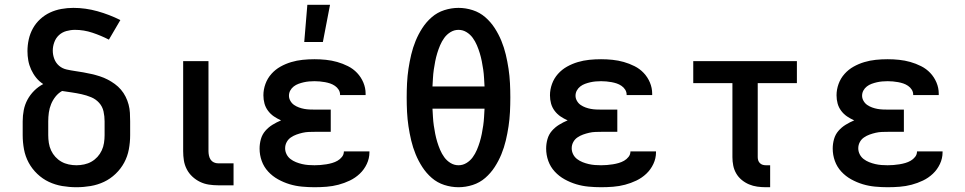

<svg xmlns="http://www.w3.org/2000/svg" viewBox="-20 -776 4040 804"><path d="M300 8Q270 8 240.5 3Q211 -2 184.5 -14.5Q158 -27 136 -48Q114 -69 100 -95Q86 -121 80.5 -150.5Q75 -180 75 -210V-268Q75 -292 79.5 -315Q84 -338 95 -358.5Q106 -379 123 -396Q140 -413 161 -424Q144 -435 131.5 -450.5Q119 -466 110.5 -484.5Q102 -503 98.5 -522.5Q95 -542 95 -562Q95 -587 100.5 -611.5Q106 -636 118 -657.5Q130 -679 148.5 -696Q167 -713 189.5 -723.5Q212 -734 237 -738.5Q262 -743 287 -743Q338 -743 388 -729Q438 -715 484 -692L436 -610Q403 -627 367 -639Q331 -651 294 -651Q276 -651 258 -646Q240 -641 227 -629Q214 -617 207.5 -599.5Q201 -582 201 -564Q201 -546 207.5 -529Q214 -512 227.5 -500.5Q241 -489 259 -485Q277 -481 294.5 -478.5Q312 -476 329 -473Q346 -470 363.5 -466Q381 -462 398 -456.5Q415 -451 430.5 -443Q446 -435 460.5 -424.5Q475 -414 486.5 -400.5Q498 -387 506 -371Q514 -355 518.5 -338Q523 -321 524 -303.5Q525 -286 525 -268V-210Q525 -180 519.5 -150.5Q514 -121 500 -95Q486 -69 464 -48Q442 -27 415.5 -14.5Q389 -2 359.5 3Q330 8 300 8ZM300 -84Q316 -84 332.5 -87.5Q349 -91 363 -99Q377 -107 388 -119Q399 -131 406 -146Q413 -161 415.5 -177.5Q418 -194 418 -210V-268Q418 -289 413.5 -309.5Q409 -330 395 -345.5Q381 -361 361.5 -369Q342 -377 321.5 -381.5Q301 -386 280.5 -389Q260 -392 240 -395Q224 -386 212.5 -371.5Q201 -357 194 -340Q187 -323 184.5 -304.5Q182 -286 182 -268V-210Q182 -194 184.5 -177.5Q187 -161 194 -146Q201 -131 212 -119Q223 -107 237 -99Q251 -91 267.5 -87.5Q284 -84 300 -84Z M958 0H894Q874 0 854.5 -3Q835 -6 817.5 -14.5Q800 -23 785.5 -36.5Q771 -50 762 -67.5Q753 -85 750 -104Q747 -123 747 -143V-520H853V-143Q853 -134 855 -124.5Q857 -115 862 -107.5Q867 -100 875.5 -96Q884 -92 894 -92H958Z M1297 8Q1271 8 1244.5 5.5Q1218 3 1193 -4.5Q1168 -12 1144.5 -25Q1121 -38 1103 -57.5Q1085 -77 1076 -102Q1067 -127 1067 -154Q1067 -174 1072.5 -193.5Q1078 -213 1091 -228Q1104 -243 1121 -253.5Q1138 -264 1157 -272Q1141 -279 1127 -288.5Q1113 -298 1102.5 -312Q1092 -326 1087.5 -342.5Q1083 -359 1083 -377Q1083 -401 1091.5 -424.5Q1100 -448 1116.5 -466.5Q1133 -485 1154.5 -497Q1176 -509 1199.5 -516Q1223 -523 1247.5 -525.5Q1272 -528 1297 -528Q1321 -528 1345 -525.5Q1369 -523 1392 -516.5Q1415 -510 1437 -499Q1459 -488 1475.5 -470.5Q1492 -453 1501.5 -430.5Q1511 -408 1511 -384V-378H1404V-380Q1404 -391 1398 -400.5Q1392 -410 1382.5 -416.5Q1373 -423 1362.5 -426.5Q1352 -430 1341 -432Q1330 -434 1319 -435Q1308 -436 1297 -436Q1286 -436 1274.5 -435Q1263 -434 1252 -431.5Q1241 -429 1230 -425Q1219 -421 1210 -414Q1201 -407 1195.5 -397Q1190 -387 1190 -375Q1190 -364 1196 -353.5Q1202 -343 1211.5 -336.5Q1221 -330 1232 -326Q1243 -322 1254 -320Q1265 -318 1276.5 -317.5Q1288 -317 1300 -317H1365V-224H1300Q1287 -224 1273.5 -223.5Q1260 -223 1247 -220Q1234 -217 1221.5 -212.5Q1209 -208 1198 -200.5Q1187 -193 1180.5 -181Q1174 -169 1174 -155Q1174 -142 1180 -130Q1186 -118 1196.5 -110Q1207 -102 1219.5 -97Q1232 -92 1245 -89Q1258 -86 1271 -85Q1284 -84 1297 -84Q1309 -84 1321.5 -85Q1334 -86 1346.5 -88Q1359 -90 1371 -93.5Q1383 -97 1393.5 -103Q1404 -109 1412 -119Q1420 -129 1420 -142H1527V-138Q1527 -113 1516 -89.5Q1505 -66 1486.5 -48.5Q1468 -31 1445 -20Q1422 -9 1397.5 -2.5Q1373 4 1347.5 6Q1322 8 1297 8ZM1254 -600 1267 -756H1362L1332 -600Z M1900 8Q1870 8 1840.5 -1.5Q1811 -11 1788 -31Q1765 -51 1748.5 -76.5Q1732 -102 1720.5 -130Q1709 -158 1702 -187.5Q1695 -217 1690.5 -247Q1686 -277 1684.5 -307Q1683 -337 1683 -368Q1683 -398 1684.5 -428Q1686 -458 1690.5 -488Q1695 -518 1702 -547.5Q1709 -577 1720.5 -605Q1732 -633 1748.5 -658.5Q1765 -684 1788 -704Q1811 -724 1840.5 -733.5Q1870 -743 1900 -743Q1930 -743 1959.5 -733.5Q1989 -724 2012 -704Q2035 -684 2051.5 -658.5Q2068 -633 2079.5 -605Q2091 -577 2098 -547.5Q2105 -518 2109.5 -488Q2114 -458 2115.5 -428Q2117 -398 2117 -368Q2117 -337 2115.5 -307Q2114 -277 2109.5 -247Q2105 -217 2098 -187.5Q2091 -158 2079.5 -130Q2068 -102 2051.5 -76.5Q2035 -51 2012 -31Q1989 -11 1959.5 -1.5Q1930 8 1900 8ZM2009 -414Q2008 -431 2007 -449Q2006 -467 2003.5 -484.5Q2001 -502 1997.5 -519.5Q1994 -537 1989 -553.5Q1984 -570 1977 -586.5Q1970 -603 1959.5 -617.5Q1949 -632 1933.5 -641.5Q1918 -651 1900 -651Q1882 -651 1866.5 -641.5Q1851 -632 1840.5 -617.5Q1830 -603 1823 -586.5Q1816 -570 1811 -553.5Q1806 -537 1802.5 -519.5Q1799 -502 1796.5 -484.5Q1794 -467 1793 -449Q1792 -431 1791 -414ZM1900 -84Q1918 -84 1933.5 -93.5Q1949 -103 1959.5 -117.5Q1970 -132 1977 -148.5Q1984 -165 1989 -181.5Q1994 -198 1997.5 -215.5Q2001 -233 2003.5 -250.5Q2006 -268 2007 -286Q2008 -304 2009 -321H1791Q1792 -304 1793 -286Q1794 -268 1796.5 -250.5Q1799 -233 1802.5 -215.5Q1806 -198 1811 -181.5Q1816 -165 1823 -148.5Q1830 -132 1840.5 -117.5Q1851 -103 1866.5 -93.5Q1882 -84 1900 -84Z M2497 8Q2471 8 2444.5 5.5Q2418 3 2393 -4.5Q2368 -12 2344.5 -25Q2321 -38 2303 -57.5Q2285 -77 2276 -102Q2267 -127 2267 -154Q2267 -174 2272.5 -193.5Q2278 -213 2291 -228Q2304 -243 2321 -253.5Q2338 -264 2357 -272Q2341 -279 2327 -288.5Q2313 -298 2302.5 -312Q2292 -326 2287.5 -342.5Q2283 -359 2283 -377Q2283 -401 2291.5 -424.5Q2300 -448 2316.5 -466.5Q2333 -485 2354.5 -497Q2376 -509 2399.5 -516Q2423 -523 2447.5 -525.5Q2472 -528 2497 -528Q2521 -528 2545 -525.5Q2569 -523 2592 -516.5Q2615 -510 2637 -499Q2659 -488 2675.5 -470.5Q2692 -453 2701.5 -430.5Q2711 -408 2711 -384V-378H2604V-380Q2604 -391 2598 -400.5Q2592 -410 2582.5 -416.5Q2573 -423 2562.5 -426.5Q2552 -430 2541 -432Q2530 -434 2519 -435Q2508 -436 2497 -436Q2486 -436 2474.5 -435Q2463 -434 2452 -431.5Q2441 -429 2430 -425Q2419 -421 2410 -414Q2401 -407 2395.5 -397Q2390 -387 2390 -375Q2390 -364 2396 -353.5Q2402 -343 2411.5 -336.5Q2421 -330 2432 -326Q2443 -322 2454 -320Q2465 -318 2476.5 -317.5Q2488 -317 2500 -317H2565V-224H2500Q2487 -224 2473.5 -223.5Q2460 -223 2447 -220Q2434 -217 2421.5 -212.5Q2409 -208 2398 -200.5Q2387 -193 2380.5 -181Q2374 -169 2374 -155Q2374 -142 2380 -130Q2386 -118 2396.5 -110Q2407 -102 2419.5 -97Q2432 -92 2445 -89Q2458 -86 2471 -85Q2484 -84 2497 -84Q2509 -84 2521.5 -85Q2534 -86 2546.5 -88Q2559 -90 2571 -93.5Q2583 -97 2593.5 -103Q2604 -109 2612 -119Q2620 -129 2620 -142H2727V-138Q2727 -113 2716 -89.5Q2705 -66 2686.5 -48.5Q2668 -31 2645 -20Q2622 -9 2597.5 -2.5Q2573 4 2547.5 6Q2522 8 2497 8Z M3205 8H3187Q3169 8 3151 5.5Q3133 3 3116.5 -4Q3100 -11 3086 -22.5Q3072 -34 3063 -49.5Q3054 -65 3050.5 -82.5Q3047 -100 3047 -118V-428H2883V-520H3317V-428H3153V-118Q3153 -111 3155 -104.5Q3157 -98 3162 -93Q3167 -88 3173.5 -86Q3180 -84 3187 -84H3205Z M3697 8Q3671 8 3644.5 5.5Q3618 3 3593 -4.5Q3568 -12 3544.5 -25Q3521 -38 3503 -57.5Q3485 -77 3476 -102Q3467 -127 3467 -154Q3467 -174 3472.5 -193.5Q3478 -213 3491 -228Q3504 -243 3521 -253.5Q3538 -264 3557 -272Q3541 -279 3527 -288.5Q3513 -298 3502.5 -312Q3492 -326 3487.5 -342.5Q3483 -359 3483 -377Q3483 -401 3491.5 -424.5Q3500 -448 3516.5 -466.5Q3533 -485 3554.5 -497Q3576 -509 3599.5 -516Q3623 -523 3647.5 -525.5Q3672 -528 3697 -528Q3721 -528 3745 -525.5Q3769 -523 3792 -516.5Q3815 -510 3837 -499Q3859 -488 3875.5 -470.5Q3892 -453 3901.5 -430.5Q3911 -408 3911 -384V-378H3804V-380Q3804 -391 3798 -400.5Q3792 -410 3782.5 -416.5Q3773 -423 3762.5 -426.5Q3752 -430 3741 -432Q3730 -434 3719 -435Q3708 -436 3697 -436Q3686 -436 3674.5 -435Q3663 -434 3652 -431.5Q3641 -429 3630 -425Q3619 -421 3610 -414Q3601 -407 3595.5 -397Q3590 -387 3590 -375Q3590 -364 3596 -353.5Q3602 -343 3611.5 -336.5Q3621 -330 3632 -326Q3643 -322 3654 -320Q3665 -318 3676.5 -317.5Q3688 -317 3700 -317H3765V-224H3700Q3687 -224 3673.5 -223.5Q3660 -223 3647 -220Q3634 -217 3621.5 -212.5Q3609 -208 3598 -200.5Q3587 -193 3580.5 -181Q3574 -169 3574 -155Q3574 -142 3580 -130Q3586 -118 3596.5 -110Q3607 -102 3619.5 -97Q3632 -92 3645 -89Q3658 -86 3671 -85Q3684 -84 3697 -84Q3709 -84 3721.5 -85Q3734 -86 3746.5 -88Q3759 -90 3771 -93.5Q3783 -97 3793.5 -103Q3804 -109 3812 -119Q3820 -129 3820 -142H3927V-138Q3927 -113 3916 -89.5Q3905 -66 3886.5 -48.5Q3868 -31 3845 -20Q3822 -9 3797.5 -2.5Q3773 4 3747.5 6Q3722 8 3697 8Z"/></svg>

Font: Iosevka Aile Semibold
Style: Regular
Weight: 600
Designer: Belleve Invis
Foundry: Belleve Invis
Version: Version 31.1.0; ttfautohint (v1.8.4)